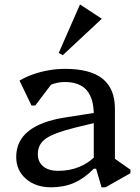

<svg xmlns="http://www.w3.org/2000/svg" viewBox="-20 -785 597 817"><path d="M412 12 389 -67H379V-297Q379 -367 348.5 -401.5Q318 -436 256 -436Q224 -436 194.5 -423.5Q165 -411 146 -389L152 -469H231L130 -336H114L63 -442Q90 -458 121.5 -469Q153 -480 187.5 -486Q222 -492 257 -492Q364 -492 416.5 -450Q469 -408 469 -322V-81L428 -138L535 -63V-48L429 12ZM197 12Q132 12 90.5 -24Q49 -60 49 -117Q49 -252 256 -285L416 -310V-270L300 -242Q211 -220 176 -196Q141 -172 141 -129Q141 -96 164 -77Q187 -58 227 -58Q329 -58 394 -129V-67H379Q339 -26 295.5 -7Q252 12 197 12ZM247 -550 230 -560 320 -765H322L412 -706V-704Z"/></svg>

Font: Platypi Light
Style: Regular
Weight: 300
Designer: David Sargent
Foundry: Bolt Cutter Type
Version: Version 1.200